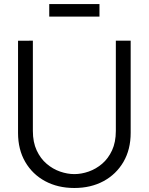

<svg xmlns="http://www.w3.org/2000/svg" viewBox="-20 -923 742 958"><path d="M225.7 -840V-902.7H476.3V-840ZM351 15Q268.7 15 205.3 -19.1Q142 -53.2 106 -115Q70 -176.8 70 -260V-719.7L144 -720V-269.7Q144 -213.5 163 -172.7Q182 -131.8 212.8 -105.7Q243.5 -79.5 279.9 -66.9Q316.3 -54.3 351 -54.3Q386 -54.3 422.4 -67Q458.8 -79.7 489.5 -105.8Q520.2 -132 539.1 -172.8Q558 -213.7 558 -269.7V-720H632V-260Q632 -177.2 596 -115.3Q560 -53.5 496.7 -19.2Q433.3 15 351 15Z"/></svg>

Font: Manrope ExtraLight
Style: Regular
Weight: 200
Designer: Mikhail Sharanda
Foundry: Mikhail Sharanda
Version: Version 4.505